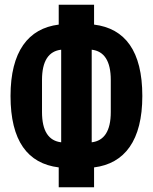

<svg xmlns="http://www.w3.org/2000/svg" viewBox="-20 -750 640 804"><path d="M225.9 -49V34.1H373.9V-49C502.1 -65 576 -161.9 576 -348C576 -535.9 503.9 -631 373.9 -647V-730.1H225.9V-647C98 -631 24.1 -534.1 24.1 -348C24.1 -160.2 95.9 -65 225.9 -49ZM155.9 -280.9V-415.1C155.9 -495 183.9 -535.9 236.2 -541.9V-154.1C183.9 -160.2 155.9 -201 155.9 -280.9ZM364 -154.1V-541.9C415.8 -535.9 443.9 -495 443.9 -415.1V-280.9C443.9 -201 415.8 -160.2 364 -154.1Z"/></svg>

Font: Margiela Mono Bold
Style: Regular
Weight: 700
Designer: Mike Abbink, Paul van der Laan, Pieter van Rosmalen
Foundry: Bold Monday
Version: Version 2.003 2021